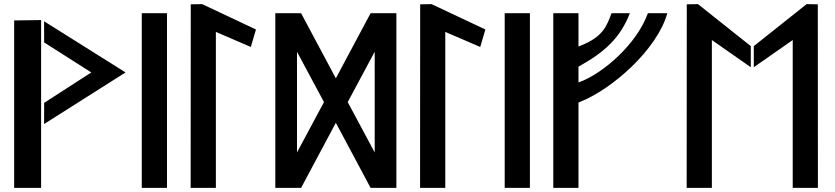

<svg xmlns="http://www.w3.org/2000/svg" viewBox="-20 -924 4039 929"><path d="M193.6 -718.7 421.7 -573.5 193.6 -426.3 193.3 -323.9 587.5 -573.5 193.3 -821.1ZM48.5 -825.1V-15H178.9V-826.9Z M788 -15V-860H666V-15Z M1024.5 -15V-769.6L1193.6 -696.8L1218.5 -781.4L958.1 -904L903 -903.1L902.5 -15Z M1793 -186.4 1662.4 -430 1793 -673.6ZM1417 -673.6 1547.6 -430 1417 -186.4ZM1605 -329.9 1773.1 -15H1897.9V-860H1773.1L1605 -545.1L1436.9 -860H1312.1V-15H1436.9Z M2134.5 -15V-769.6L2303.6 -696.8L2328.5 -781.4L2068.1 -904L2013 -903.1L2012.5 -15Z M2544 -15V-860H2422V-15Z M2779 -428.1 2783.7 -429.9C2941.8 -491.3 3160.1 -685.1 3208.9 -860H3114.9C3060.6 -709.7 2898.9 -570.8 2788.6 -528.8L2779 -525.2V-601.5L2782.8 -603.7C2910.4 -674.3 2983.1 -745.2 3027.6 -860H2938.9C2915.5 -798.6 2898.8 -746.1 2788.7 -702.8L2779 -699.1V-860H2657.1V-15H2779Z M3357.2 -904 3303 -903.1 3302.5 -15H3424.4V-730.3L3612.7 -598.7L3612.8 -700.8ZM3627.3 -598.7 3815.6 -730.3V-15H3937.5L3937 -903.1L3882.8 -904L3627.2 -700.8Z"/></svg>

Font: Stormning
Style: Light
Weight: 400
Designer: Robert Jablonski, Mew Too
Foundry: Cannot Into Space Fonts
Version: Version 0.90